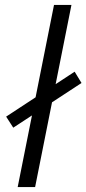

<svg xmlns="http://www.w3.org/2000/svg" viewBox="-20 -762 352 782"><path d="M200 -742H271L123 0H52ZM5 -287 284 -470 312 -424 34 -242Z"/></svg>

Font: Idrija
Style: Italic
Weight: 400
Italic angle: -11.3°
Designer: Julieta Ulanovsky
Foundry: Julieta Ulanovsky
Version: Version 7.200